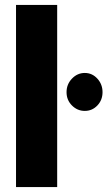

<svg xmlns="http://www.w3.org/2000/svg" viewBox="-20 -759 436 779"><path d="M45 -739H212V0H45ZM250 -385Q250 -417 272 -440Q294 -463 324 -463Q354 -463 375 -440Q396 -417 396 -385Q396 -353 375 -331Q354 -309 324 -309Q294 -309 272 -331Q250 -353 250 -385Z"/></svg>

Font: Readiness
Style: Bold
Weight: 700
Designer: Katatrad Team
Foundry: CadsonDemak
Version: Version 1.00;January 16, 2020;FontCreator 12.0.0.2550 64-bit